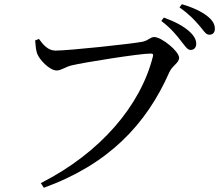

<svg xmlns="http://www.w3.org/2000/svg" viewBox="-20 -840 1040 907"><path d="M833 -649C853 -624 865 -604 880 -604C896 -604 907 -615 907 -633C907 -652 898 -670 874 -692C847 -716 807 -738 754 -757L742 -741C787 -707 813 -675 833 -649ZM920 -721C942 -696 951 -676 969 -676C985 -676 995 -686 995 -704C995 -725 985 -744 958 -765C932 -785 892 -805 839 -820L828 -805C876 -771 899 -745 920 -721ZM242 -601C206 -601 183 -630 164 -656L146 -649C148 -621 150 -605 155 -588C165 -559 214 -507 248 -507C269 -507 291 -525 318 -531C375 -545 640 -587 691 -587C700 -587 706 -585 702 -572C644 -342 456 -119 173 25L187 47C491 -63 671 -251 780 -499C795 -532 826 -542 826 -567C826 -598 743 -665 709 -665C689 -665 684 -650 654 -643C605 -633 305 -601 242 -601Z"/></svg>

Font: Noto Serif KR Medium
Style: Regular
Weight: 500
Designer: Ryoko NISHIZUKA 西塚涼子 (kana & ideographs); Frank Grießhammer (Latin, Greek & Cyrillic); Wenlong ZHANG 张文龙 (bopomofo); San
Foundry: Adobe
Version: Version 2.001;hotconv 1.1.0;makeotfexe 2.6.0